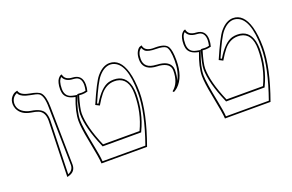

<svg xmlns="http://www.w3.org/2000/svg" viewBox="-76 -829 1678 1104"><g transform="rotate(-20 763.0 -276.5)"><path d="M179.2 5.9 189 -335.9Q189 -387.7 153.3 -402.8Q137.7 -409.2 110.8 -413.1Q51.3 -422.9 32.7 -466.3Q27.3 -480 26.9 -494.1Q26.9 -519 39.3 -534.9Q51.8 -550.8 64.9 -555.2L78.1 -559.1Q84 -529.8 138.2 -519.5L140.1 -519Q189.9 -510.7 204.6 -494.6Q225.6 -470.2 226.1 -405.8L231.9 -50.8Q231.9 -6.8 186 4.4Q186 4.4 179.2 5.9ZM189.5 -6.8Q221.2 -20 222.2 -50.8L215.8 -405.8Q215.8 -479 189.5 -495.6Q176.8 -502.9 138.2 -509.3Q89.8 -518.6 76.2 -538.1Q73.2 -542.5 71.3 -546.4Q38.1 -530.8 37.1 -494.1Q37.1 -451.7 84 -431.2Q97.7 -425.3 112.8 -422.9Q175.3 -413.6 190.4 -380.9Q198.7 -362.3 199.2 -335.9Z M380.9 -410.2Q325.2 -419.9 315.4 -457.5Q313 -468.8 312.5 -481Q312.5 -502.9 316.7 -518.6Q320.8 -534.2 326.2 -541.5Q331.5 -548.8 337.2 -553.5Q342.8 -558.1 346.7 -558.6L350.6 -559.1Q356.9 -522.9 403.8 -521Q460.9 -517.6 461.4 -458Q461.4 -437 455.6 -416Q438.5 -411.1 421.9 -411.1Q418.9 -411.1 412.6 -411.6Q406.2 -412.1 403.8 -412.1Q381.8 -338.4 381.8 -308.1Q382.3 -226.1 436.5 -100.1H659.7Q705.6 -195.8 705.6 -310.1Q705.6 -407.2 636.2 -418Q628.4 -418.9 620.6 -418.9Q572.3 -418.9 536.1 -376Q517.1 -353 495.6 -315.9L471.7 -328.1Q524.9 -450.7 549.8 -480.5Q551.8 -482.9 552.7 -483.9Q589.4 -526.4 629.9 -526.9Q695.3 -526.9 721.7 -437Q736.3 -385.7 736.8 -310.1Q736.3 -186 669.4 0H390.6Q390.1 -29.3 365.7 -151.9Q349.6 -232.4 349.6 -274.9Q350.1 -330.6 380.9 -410.2ZM382.3 -419.9 394.5 -418 390.1 -406.2Q359.9 -327.6 359.9 -274.9Q359.9 -233.4 385.7 -104.5Q398.4 -42 400.4 -9.8H662.6Q726.6 -190.9 726.6 -310.1Q726.6 -494.6 646.5 -515.1Q637.7 -517.1 629.9 -517.1Q593.3 -516.1 560.1 -477.5Q534.2 -448.2 484.4 -332.5L491.7 -329.1Q541 -411.6 589.8 -425.3Q604.5 -429.2 620.6 -429.2Q691.9 -429.2 710.4 -355.5Q715.3 -334 715.8 -310.1Q715.3 -192.9 668.5 -95.7L666 -89.8H430.2L427.7 -96.2Q372.1 -225.1 371.6 -308.1Q372.1 -340.3 394 -415L396 -421.9H403.8Q407.7 -421.9 414.6 -421.4Q419.9 -420.9 421.9 -420.9Q435.1 -420.9 447.3 -424.3Q451.2 -441.9 451.7 -458Q451.7 -505.9 412.6 -510.3Q408.2 -510.7 403.3 -511.2Q356 -513.7 343.3 -545.9Q322.8 -530.3 322.8 -481Q322.8 -438 356.9 -425.8Q367.7 -422.4 382.3 -419.9Z M922.4 -243.2 916.5 -250Q961.4 -284.7 961.4 -360.8Q961.4 -405.8 897 -414.1Q889.6 -415 882.3 -415Q807.1 -418 798.3 -473.6Q797.4 -480.5 797.4 -486.8Q797.4 -516.6 807.9 -534.9Q818.4 -553.2 829.1 -556.2L839.4 -559.1Q844.2 -523.4 893.1 -521Q899.9 -521 910.6 -521Q968.8 -521 984.9 -494.6Q998.5 -470.7 998.5 -411.1Q998.5 -308.1 945.8 -259.3Q934.1 -249.5 922.4 -243.2ZM962.4 -296.9Q988.3 -343.8 988.3 -411.1Q988.3 -483.9 968.8 -499.5Q953.1 -510.7 910.6 -511.2Q861.3 -511.2 845.2 -525.9Q836.9 -534.7 832 -545.9Q807.6 -530.3 807.6 -486.8Q807.6 -428.2 880.9 -425.3Q882.3 -425.3 882.8 -424.8Q958 -421.9 969.7 -375.5Q971.2 -368.2 971.7 -360.8Q971.2 -323.2 962.4 -296.9Z M1136.2 -410.2Q1080.6 -419.9 1070.8 -457.5Q1068.4 -468.8 1067.9 -481Q1067.9 -502.9 1072 -518.6Q1076.2 -534.2 1081.5 -541.5Q1086.9 -548.8 1092.5 -553.5Q1098.1 -558.1 1102.1 -558.6L1106 -559.1Q1112.3 -522.9 1159.2 -521Q1216.3 -517.6 1216.8 -458Q1216.8 -437 1210.9 -416Q1193.8 -411.1 1177.2 -411.1Q1174.3 -411.1 1168 -411.6Q1161.6 -412.1 1159.2 -412.1Q1137.2 -338.4 1137.2 -308.1Q1137.7 -226.1 1191.9 -100.1H1415Q1460.9 -195.8 1460.9 -310.1Q1460.9 -407.2 1391.6 -418Q1383.8 -418.9 1376 -418.9Q1327.6 -418.9 1291.5 -376Q1272.5 -353 1251 -315.9L1227.1 -328.1Q1280.3 -450.7 1305.2 -480.5Q1307.1 -482.9 1308.1 -483.9Q1344.7 -526.4 1385.3 -526.9Q1450.7 -526.9 1477.1 -437Q1491.7 -385.7 1492.2 -310.1Q1491.7 -186 1424.8 0H1146Q1145.5 -29.3 1121.1 -151.9Q1105 -232.4 1105 -274.9Q1105.5 -330.6 1136.2 -410.2ZM1137.7 -419.9 1149.9 -418 1145.5 -406.2Q1115.2 -327.6 1115.2 -274.9Q1115.2 -233.4 1141.1 -104.5Q1153.8 -42 1155.8 -9.8H1418Q1481.9 -190.9 1481.9 -310.1Q1481.9 -494.6 1401.9 -515.1Q1393.1 -517.1 1385.3 -517.1Q1348.6 -516.1 1315.4 -477.5Q1289.6 -448.2 1239.7 -332.5L1247.1 -329.1Q1296.4 -411.6 1345.2 -425.3Q1359.9 -429.2 1376 -429.2Q1447.3 -429.2 1465.8 -355.5Q1470.7 -334 1471.2 -310.1Q1470.7 -192.9 1423.8 -95.7L1421.4 -89.8H1185.5L1183.1 -96.2Q1127.4 -225.1 1127 -308.1Q1127.4 -340.3 1149.4 -415L1151.4 -421.9H1159.2Q1163.1 -421.9 1169.9 -421.4Q1175.3 -420.9 1177.2 -420.9Q1190.4 -420.9 1202.6 -424.3Q1206.5 -441.9 1207 -458Q1207 -505.9 1168 -510.3Q1163.6 -510.7 1158.7 -511.2Q1111.3 -513.7 1098.6 -545.9Q1078.1 -530.3 1078.1 -481Q1078.1 -438 1112.3 -425.8Q1123 -422.4 1137.7 -419.9Z"/></g></svg>

Font: Linux Biolinum Outline O
Style: Bold
Weight: 700
Designer: Philipp H. Poll
Foundry: Philipp H. Poll
Version: Version 0.9.2